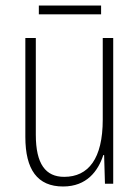

<svg xmlns="http://www.w3.org/2000/svg" viewBox="-20 -667 507 697"><path d="M347 -647H121V-615H347ZM391 -529H353V-233C353 -91 301 -25 213 -25C146 -25 110 -71 110 -178V-529H72V-170C72 -51 116 10 209 10C295 10 336 -46 355 -104H358L361 0H391Z"/></svg>

Font: Noto Sans Gujarati Condensed ExtraLight
Style: Regular
Weight: 200
Width: 3
Designer: Jelle Bosma - Monotype Design Team, Universal Thirst
Foundry: Monotype Imaging Inc.
Version: Version 2.106